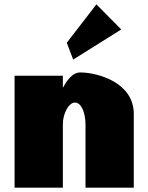

<svg xmlns="http://www.w3.org/2000/svg" viewBox="-20 -860 680 880"><path d="M286 -664 315.5 -587 535.7 -725 421.9 -840ZM268.1 0V-290C268.1 -341 295.5 -390 323.4 -390C353.5 -390 371.9 -341 371.9 -290V0H593.2V-338C593.2 -481 429.4 -528 346.6 -528C317.1 -528 290.2 -499 269.1 -459H268.1V-513H46.8V0Z"/></svg>

Font: Blink
Style: Wide
Weight: 400
Designer: Mew Too
Foundry: Cannot Into Space Fonts
Version: Version 001.000